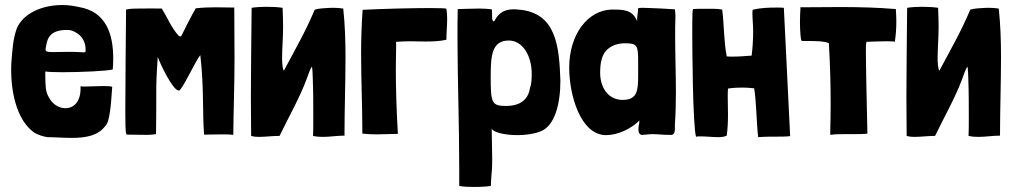

<svg xmlns="http://www.w3.org/2000/svg" viewBox="-20 -535 4028 763"><path d="M168 10C197 10 231 13 265 13C318 13 370 5 398 -34C417 -50 421 -122 426 -190C417 -193 404 -193 389 -193C365 -193 336 -191 315 -191C309 -191 304 -192 300 -192C303 -131 273 -105 240 -105C215 -105 189 -120 175 -147C160 -171 161 -193 160 -233V-251C172 -249 198 -248 229 -248C303 -248 408 -253 428 -259C429 -273 430 -288 430 -302C430 -399 402 -489 294 -507C272 -512 250 -515 227 -515C150 -515 74 -484 47 -423C31 -379 29 -333 25 -284C20 -176 45 -58 116 -8C132 1 149 7 168 10ZM257 -329C228 -329 207 -328 192 -328C167 -328 161 -330 161 -339C161 -342 162 -346 163 -351C168 -387 183 -416 246 -416C261 -416 270 -413 281 -406C305 -394 320 -368 320 -341C320 -330 322 -327 312 -327C304 -327 288 -329 257 -329Z M565 1C576 1 586 0 600 -2C601 -58 601 -113 601 -169C601 -205 602 -240 607 -309C615 -285 666 -175 691 -175C703 -175 759 -297 776 -316C791 -188 784 -93 791 0C814 0 837 -1 861 -1C876 -1 892 -1 907 1C908 -99 912 -199 912 -299C912 -367 911 -437 911 -505C886 -505 861 -506 836 -506C811 -506 785 -505 758 -502C737 -466 718 -427 704 -399C703 -397 700 -390 697 -390C696 -390 692 -392 691 -392C663 -421 643 -469 623 -501C594 -502 563 -501 533 -501C516 -501 498 -501 481 -497C480 -363 478 -225 478 -91C478 -59 478 -11 482 -2L485 0C512 0 538 1 565 1Z M1008 9C1036 9 1063 5 1091 5C1127 -70 1170 -144 1199 -222C1205 -238 1210 -255 1219 -270C1222 -269 1223 -225 1223 -221C1225 -169 1225 -117 1225 -65C1225 -39 1225 -18 1224 5C1236 8 1249 9 1263 9C1291 9 1320 4 1349 4C1349 -100 1353 -204 1353 -308C1353 -372 1351 -437 1344 -501C1331 -503 1317 -504 1304 -504C1294 -504 1234 -502 1230 -495C1196 -413 1150 -333 1108 -254C1102 -261 1101 -293 1101 -302C1101 -343 1105 -386 1105 -427C1105 -453 1104 -478 1103 -504C1083 -507 1061 -508 1039 -508C1020 -508 1000 -507 980 -504C979 -386 977 -267 977 -149C977 -98 978 -45 978 5C987 8 998 9 1008 9Z M1561 -4C1555 -112 1553 -196 1553 -256C1553 -317 1555 -354 1554 -368L1555 -369H1558C1574 -370 1591 -371 1607 -371C1628 -371 1650 -370 1671 -370C1699 -370 1727 -371 1754 -377V-378C1754 -405 1757 -433 1757 -460C1757 -473 1756 -487 1754 -500C1754 -502 1728 -503 1689 -503C1618 -503 1501 -500 1421 -496C1417 -438 1415 -380 1415 -323C1415 -217 1420 -112 1420 -4C1440 -2 1459 -1 1476 -1C1506 -1 1533 -3 1562 -3Z M1805 204C1821 207 1843 208 1863 208C1898 208 1931 205 1931 203V192C1934 139 1936 144 1936 97C1936 74 1935 38 1934 -25C1937 -10 1984 2 2036 2C2067 2 2099 -2 2126 -12C2185 -33 2207 -122 2207 -215C2202 -349 2192 -486 2039 -497C2033 -498 2026 -498 2020 -498C1990 -498 1963 -487 1946 -454C1942 -446 1939 -451 1936 -458C1936 -473 1935 -478 1935 -491C1935 -494 1935 -497 1934 -498C1919 -500 1901 -501 1883 -501C1854 -501 1824 -499 1799 -499C1798 -463 1798 -427 1798 -389C1798 -224 1805 -43 1805 138ZM1991 -114C1934 -114 1930 -126 1930 -229C1930 -313 1934 -374 2002 -374C2059 -374 2093 -310 2093 -243C2093 -224 2093 -204 2086 -185C2079 -138 2046 -114 1991 -114Z M2389 2C2436 2 2489 -24 2521 -56C2521 -43 2517 -36 2517 -21C2517 -10 2520 -2 2529 1C2544 1 2557 -2 2572 -2C2593 -2 2616 1 2637 1H2649C2661 -1 2662 -13 2662 -26C2662 -30 2662 -35 2662 -40C2665 -83 2666 -126 2666 -169C2666 -244 2663 -318 2663 -393C2663 -417 2663 -440 2664 -464V-474C2664 -482 2663 -490 2662 -498C2619 -501 2587 -502 2564 -503C2559 -503 2544 -504 2532 -504C2523 -504 2516 -503 2516 -502C2516 -486 2511 -472 2512 -451C2493 -497 2458 -497 2410 -497C2316 -494 2242 -399 2242 -266C2242 -159 2286 2 2389 2ZM2454 -138C2398 -138 2365 -186 2365 -246C2365 -263 2366 -282 2371 -299C2378 -332 2409 -363 2464 -363C2512 -363 2516 -355 2516 -291C2516 -276 2516 -258 2516 -236C2516 -175 2513 -138 2454 -138Z M2835 10C2846 10 2858 9 2868 4C2872 -25 2873 -52 2873 -79C2873 -103 2872 -127 2872 -151C2872 -162 2872 -172 2873 -183C2891 -186 2910 -187 2929 -187C2945 -187 2961 -186 2977 -184C2986 -131 2986 -47 2993 10C3018 8 3043 8 3068 8C3086 8 3103 8 3120 6L3095 -504C3086 -505 3076 -505 3067 -505C3035 -505 3002 -504 2971 -496L2970 -486C2970 -461 2973 -435 2973 -410C2973 -378 2971 -346 2967 -314C2941 -312 2916 -310 2890 -310C2883 -310 2875 -310 2868 -311C2856 -372 2858 -435 2850 -497C2839 -499 2828 -500 2817 -500C2809 -500 2791 -500 2774 -500C2758 -500 2741 -500 2734 -499L2732 -489C2731 -462 2731 -434 2731 -407C2731 -342 2733 -38 2746 9C2749 7 2753 7 2757 7C2759 7 2762 7 2764 7C2788 7 2811 10 2835 10Z M3280 1C3298 -2 3319 -2 3341 -2C3351 -2 3362 -2 3373 -2C3392 -2 3411 -2 3427 -4V-6C3423 -189 3421 -278 3421 -323C3421 -351 3421 -362 3423 -367C3423 -368 3424 -369 3424 -369H3427C3459 -370 3483 -371 3502 -371C3516 -371 3527 -371 3536 -369C3540 -394 3542 -422 3542 -449C3542 -466 3541 -484 3540 -499C3469 -505 3394 -507 3320 -507C3266 -507 3212 -506 3160 -506C3160 -505 3161 -505 3161 -504C3160 -486 3159 -467 3159 -449C3159 -411 3162 -378 3165 -373C3168 -372 3173 -372 3179 -372C3186 -372 3193 -372 3201 -372C3226 -372 3256 -371 3273 -364L3274 -363C3280 -258 3281 -179 3281 -122C3281 -41 3278 -4 3280 1Z M3613 9C3641 9 3668 5 3696 5C3732 -70 3775 -144 3804 -222C3810 -238 3815 -255 3824 -270C3827 -269 3828 -225 3828 -221C3830 -169 3830 -117 3830 -65C3830 -39 3830 -18 3829 5C3841 8 3854 9 3868 9C3896 9 3925 4 3954 4C3954 -100 3958 -204 3958 -308C3958 -372 3956 -437 3949 -501C3936 -503 3922 -504 3909 -504C3899 -504 3839 -502 3835 -495C3801 -413 3755 -333 3713 -254C3707 -261 3706 -293 3706 -302C3706 -343 3710 -386 3710 -427C3710 -453 3709 -478 3708 -504C3688 -507 3666 -508 3644 -508C3625 -508 3605 -507 3585 -504C3584 -386 3582 -267 3582 -149C3582 -98 3583 -45 3583 5C3592 8 3603 9 3613 9Z"/></svg>

Font: HEYCLAY
Style: Regular
Weight: 400
Designer: Marcelo Magalhaes
Foundry: Marcelo Magalhães
Version: Version 1.300;hotconv 1.0.109;makeotfexe 2.5.65596